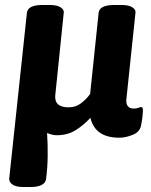

<svg xmlns="http://www.w3.org/2000/svg" viewBox="-20 -545 606 771"><path d="M74 206Q44 206 30 196Q16 186 17 172L88 -493Q91 -525 151 -525H179Q209 -525 223.5 -515.5Q238 -506 236 -494L202 -163Q197 -114 256 -114Q285 -114 307 -131.5Q329 -149 342 -168L376 -493Q379 -525 439 -525H467Q497 -525 511.5 -515.5Q526 -506 524 -494L487 -142Q487 -109 517 -109Q528 -109 535.5 -112Q543 -115 546 -115Q554 -115 554 -104Q554 -103 553 -86.5Q552 -70 547 -44Q543 -16 514 -4Q485 8 459 8Q362 8 343 -72Q318 -44 285 -23Q252 -2 208 -2Q190 -2 169 -11Q172 35 171.5 81Q171 127 165 174Q160 206 102 206Z"/></svg>

Font: Asap
Style: Bold Italic
Weight: 700
Italic angle: -6°
Designer: Pablo Cosgaya
Foundry: Omnibus-Type
Version: Version 3.001; ttfautohint (v1.8.3)